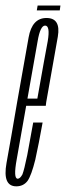

<svg xmlns="http://www.w3.org/2000/svg" viewBox="-42 -671 238 694"><path d="M17 2.5 22 -25Q5.5 -25 18.5 -95.5Q30.5 -166 55 -302Q84 -465 94 -522Q103.5 -578.5 121 -578.5Q140 -578.5 130.5 -522Q120 -467 93 -314.5H51.5L47 -288.5H123.5Q124.5 -295.5 125 -301.5Q155 -470.5 167 -538.5Q178.5 -606 126 -606Q74 -606 61.5 -536Q49.5 -466 20 -302Q-3 -166.5 -18.5 -81.5Q-33.5 2.5 17 2.5ZM22 -25 17 2.5Q42.5 2.5 57.5 -17Q71.5 -37 85.5 -93.5Q98 -150 112 -228H78Q66.5 -165 56.5 -110.5Q45.5 -57 39 -40.5Q30.5 -25 22 -25ZM91 -633.5H174L176.5 -651H94Z"/></svg>

Font: Anybody UltraCondensed ExtraLight
Style: Italic
Weight: 250
Width: 1
Italic angle: -10°
Version: Version 1.113;gftools[0.9.25]